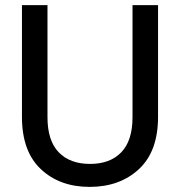

<svg xmlns="http://www.w3.org/2000/svg" viewBox="-20 -720 705 752"><path d="M331 12Q214 12 140 -57.5Q66 -127 66 -262V-700H166V-261Q166 -169 210 -123.5Q254 -78 333 -78Q411 -78 455 -123.5Q499 -169 499 -261V-700H599V-262Q599 -127 524 -57.5Q449 12 331 12Z"/></svg>

Font: AWOL-DM Medium
Style: Regular
Weight: 500
Designer: Colophon Foundry, Jonny Pinhorn, Mikhail Sharanda
Foundry: Colophon Foundry
Version: Version 1.000;Glyphs 3.2.3 (3260)